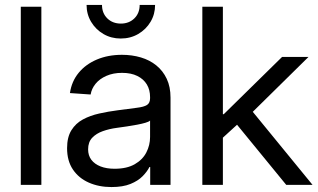

<svg xmlns="http://www.w3.org/2000/svg" viewBox="-20 -755 1298 784"><path d="M148.9 -727.5V0H64.9V-727.5Z M435.1 8.8Q383.8 8.8 342.8 -9.3Q301.8 -27.3 277.8 -62.7Q253.9 -98.1 253.9 -149.9Q253.9 -194.8 271.5 -223.1Q289.1 -251.5 318.6 -267.3Q348.1 -283.2 385.3 -291.5Q422.4 -299.8 460.9 -304.7Q509.8 -311.5 538.8 -314.9Q567.9 -318.4 580.3 -326.4Q592.8 -334.5 592.8 -354V-358.4Q592.8 -388.2 579.6 -410.2Q566.4 -432.1 540.8 -444.8Q515.1 -457.5 478.5 -457.5Q442.4 -457.5 414.6 -445.3Q386.7 -433.1 370.4 -413.1Q354 -393.1 350.1 -369.1L265.6 -375Q272.5 -422.9 301.3 -457.8Q330.1 -492.7 375.7 -512Q421.4 -531.2 478 -531.2Q519 -531.2 555.2 -520.5Q591.3 -509.8 618.4 -487.8Q645.5 -465.8 660.9 -433.1Q676.3 -400.4 676.3 -356.4V0H593.3V-73.2H590.3Q581.1 -54.7 562.5 -35.6Q543.9 -16.6 512.9 -3.9Q481.9 8.8 435.1 8.8ZM447.8 -65.9Q498 -65.9 530.3 -84.5Q562.5 -103 577.6 -132.6Q592.8 -162.1 592.8 -195.8V-262.7Q587.9 -257.8 573.7 -253.7Q559.6 -249.5 539.8 -245.8Q520 -242.2 498.3 -238.8Q476.6 -235.4 457 -232.9Q426.8 -229 399.9 -219.5Q373 -210 356.4 -192.4Q339.8 -174.8 339.8 -145Q339.8 -120.1 353 -102.5Q366.2 -85 390.6 -75.4Q415 -65.9 447.8 -65.9ZM473.1 -597.7Q434.1 -597.7 402.6 -616Q371.1 -634.3 352.3 -665.5Q333.5 -696.8 333.5 -734.9H396.5Q396.5 -701.2 418.2 -679.9Q439.9 -658.7 473.6 -658.7Q506.8 -658.7 528.6 -679.9Q550.3 -701.2 550.3 -734.9H613.3Q613.3 -696.8 594.7 -665.8Q576.2 -634.8 544.4 -616.2Q512.7 -597.7 473.1 -597.7Z M884.8 -188V-288.6H893.6L1131.8 -522.5H1239.7L988.3 -274.9H980ZM806.2 0V-727.5H890.1V0ZM1148.9 0 939.5 -255.9 999 -314.5 1256.3 0Z"/></svg>

Font: Inter 28pt
Style: Regular
Weight: 400
Designer: Rasmus Andersson
Foundry: rsms
Version: Version 4.001;git-66647c0bb